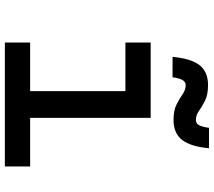

<svg xmlns="http://www.w3.org/2000/svg" viewBox="-65 -815 880 790"><g transform="rotate(90 375.0 -420.0)"><path d="M155 -600H465V-104H665V0H155V-104H355V-496H155ZM214 -690Q221 -767 248.5 -801.5Q276 -836 330 -836Q370 -836 394.5 -823.5Q419 -811 436.5 -798.5Q454 -786 474 -786Q488 -786 495 -799Q502 -812 506 -840H590Q583 -764 555.5 -729Q528 -694 474 -694Q434 -694 409.5 -706.5Q385 -719 367.5 -731.5Q350 -744 330 -744Q317 -744 309.5 -731.5Q302 -719 298 -690Z"/></g></svg>

Font: Martian Mono SemiExpanded
Style: Regular
Weight: 400
Width: 6
Monospace: yes
Designer: Roman Shamin
Foundry: Evil Martians
Version: Version 1.000